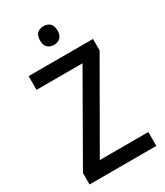

<svg xmlns="http://www.w3.org/2000/svg" viewBox="-224 -1011 950 1103"><g transform="rotate(-30 251.5 -460.0)"><path d="M474 0H31V-76L344 -623H39V-714H466V-638L152 -92H474ZM256 -920Q282 -920 298 -905Q314 -890 314 -858Q314 -826 297.5 -811Q281 -796 256 -796Q231 -796 214.5 -811Q198 -826 198 -858Q198 -890 214 -905Q230 -920 256 -920Z"/></g></svg>

Font: Noto Sans Ethiopic SemiCondensed Medium
Style: Regular
Weight: 500
Width: 4
Designer: Monotype Design Team
Foundry: Monotype Imaging Inc.
Version: Version 2.102; ttfautohint (v1.8.4.7-5d5b)